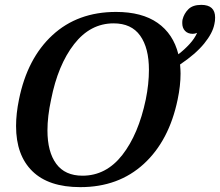

<svg xmlns="http://www.w3.org/2000/svg" viewBox="-20 -759 904 789"><path d="M864 -687Q864 -672 861 -660Q854 -623 819 -580Q784 -537 720 -494Q722 -470 722 -457Q722 -407 710 -350Q675 -181 571 -85.5Q467 10 310 10Q180 10 113 -55.5Q46 -121 46 -241Q46 -292 58 -350Q92 -519 195.5 -614.5Q299 -710 457 -710Q563 -710 627.5 -665Q692 -620 713 -536Q738 -555 759 -578Q780 -601 790 -624Q781 -620 772 -620Q752 -620 740.5 -632Q729 -644 729 -664Q729 -673 730 -678Q736 -703 754 -721Q772 -739 807 -739Q864 -739 864 -687ZM592 -472Q592 -562 556 -612.5Q520 -663 447 -663Q351 -663 284.5 -577.5Q218 -492 190 -350Q175 -281 175 -223Q175 -135 211 -86Q247 -37 319 -37Q416 -37 482.5 -122Q549 -207 579 -350Q592 -414 592 -472Z"/></svg>

Font: Trirong SemiBold
Style: Italic
Weight: 600
Italic angle: -12°
Designer: Katatrad Team
Foundry: CadsonDemak
Version: Version 1.001